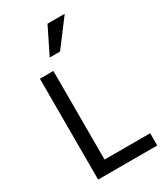

<svg xmlns="http://www.w3.org/2000/svg" viewBox="-226 -1022 959 1114"><g transform="rotate(-30 253.5 -465.0)"><path d="M88.9 0V-675.8H179.2V-82H484.9V0ZM269 -753.9H199.7L286.6 -930.2H401.9Z"/></g></svg>

Font: ClearSansRegular
Style: Regular
Weight: 400
Foundry: Intel Corporation
Version: Version 1.00